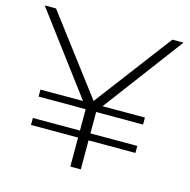

<svg xmlns="http://www.w3.org/2000/svg" viewBox="-103 -801 892 902"><g transform="rotate(15 342.5 -350.0)"><path d="M390 -313H596V-279H368V-175H596V-141H368V0H317V-141H88V-175H317V-279H88V-313H295L5 -700H60L343 -326L626 -700H680Z"/></g></svg>

Font: Idrija Light
Style: Regular
Weight: 300
Designer: Julieta Ulanovsky
Foundry: Julieta Ulanovsky
Version: Version 7.200